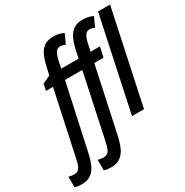

<svg xmlns="http://www.w3.org/2000/svg" viewBox="-341 -941 1305 1356"><g transform="rotate(-30 311.5 -262.5)"><path d="M-63 240C37 240 67 163 89 58L201 -458H342L234 50C220 114 211 153 164 153C150 153 131 150 119 146V232C137 238 156 240 176 240C276 240 307 163 329 58L440 -458H515L533 -540H457L468 -591C480 -648 494 -681 529 -681C541 -681 556 -677 569 -670L604 -746C578 -760 549 -765 520 -765C421 -765 391 -690 370 -591L360 -540H218L228 -591C241 -648 255 -681 289 -681C302 -681 317 -677 330 -670L365 -746C339 -760 309 -765 280 -765C182 -765 153 -690 132 -591L120 -540L57 -511L46 -458H103L-6 50C-19 114 -29 153 -75 153C-89 153 -108 150 -120 146V232C-101 238 -83 240 -63 240ZM483 0H581L743 -760H645Z"/></g></svg>

Font: Noto Sans UI Condensed Medium
Style: Italic
Weight: 500
Width: 3
Italic angle: -12°
Designer: Monotype Design Team
Foundry: Monotype Imaging Inc.
Version: Version 1.901